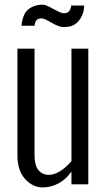

<svg xmlns="http://www.w3.org/2000/svg" viewBox="-20 -795 476 828"><path d="M128.9 -684.1H73.2Q73.2 -702.6 81.5 -724.1Q86.4 -738.8 95.7 -748.5Q105.5 -759.8 123.8 -767.3Q142.1 -774.9 164.1 -774.9Q177.7 -774.9 210.4 -756.3Q243.7 -737.8 253.9 -737.8Q269 -737.8 276.6 -745.1Q284.2 -752.4 287.1 -771H342.8V-764.2Q340.8 -750 339.4 -742.9Q337.9 -735.8 330.1 -720.7Q322.3 -705.6 309.6 -695.3Q291.5 -678.2 253.4 -678.2Q235.4 -678.2 202.6 -696.8Q171.4 -715.8 159.2 -715.8Q145.5 -715.8 138.2 -708.7Q130.9 -701.7 128.9 -684.1ZM55.2 -125V-585H128.9V-124Q128.9 -82.5 145.5 -61.8Q162.1 -41 190.9 -41Q213.9 -41 239.7 -57.1Q265.6 -73.2 288.1 -100.1V-585H360.8V0H288.1V-55.2Q265.6 -22 232.9 -4.4Q200.2 13.2 164.1 13.2Q121.1 13.2 87.9 -23.4Q55.2 -59.6 55.2 -125Z"/></svg>

Font: VL Oswald
Style: Light
Weight: 300
Designer: vernon adams
Foundry: vernon adams
Version: Version ; ttfautohint (v0.92.18-e454-dirty) -l 8 -r 50 -G 20